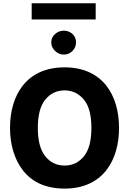

<svg xmlns="http://www.w3.org/2000/svg" viewBox="-20 -1134 779 1160"><path d="M171.4 -1114.3V-1016.6H558.1V-1114.3ZM289.6 -877.9C289.6 -857.9 297.4 -840.3 313 -826.2C328.1 -811.5 345.7 -804.2 365.7 -804.2C385.7 -804.2 403.3 -811.5 418 -826.2C432.1 -840.3 439.5 -857.9 439.5 -877.9C439.5 -897.9 432.1 -915 418 -928.7C403.3 -941.9 385.7 -948.7 365.7 -948.7C345.7 -948.7 328.1 -941.9 313 -928.7C297.4 -915 289.6 -897.9 289.6 -877.9ZM370.1 -727.1C137.2 -727.1 40.5 -556.2 40.5 -361.3C40.5 -263.7 65.4 -172.9 118.7 -104.5C171.4 -36.1 254.4 5.4 370.1 5.4C602.5 5.4 699.2 -166 699.2 -361.3C699.2 -556.2 602.5 -727.1 370.1 -727.1ZM370.1 -587.9C417 -587.9 455.6 -569.3 486.3 -532.7C517.1 -496.1 532.2 -439 532.2 -361.3C532.2 -283.7 517.1 -226.6 486.8 -189.5C456.5 -152.3 417.5 -133.8 370.1 -133.8C322.8 -133.8 283.7 -152.3 253.9 -189.5C223.6 -226.6 208.5 -283.7 208.5 -361.3C208.5 -438.5 223.6 -495.6 253.9 -532.7C284.2 -569.3 322.8 -587.9 370.1 -587.9Z"/></svg>

Font: Estedad ExtraBold
Style: Regular
Weight: 800
Designer: Amin Abedi
Version: Version 7.3